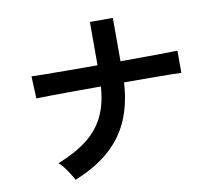

<svg xmlns="http://www.w3.org/2000/svg" viewBox="-86 -877 1172 1021"><g transform="rotate(-10 500.0 -366.5)"><path d="M242 40Q229 17 208 -14.5Q187 -46 167 -62Q265 -101 327 -149.5Q389 -198 421.5 -265Q454 -332 460 -425Q379 -425 305 -424.5Q231 -424 179 -423.5Q127 -423 111 -422L106 -542Q122 -541 175 -540.5Q228 -540 303.5 -539.5Q379 -539 462 -539V-773H586V-539Q660 -539 724.5 -539.5Q789 -540 834 -540.5Q879 -541 894 -542V-422Q882 -423 837 -423.5Q792 -424 726 -424.5Q660 -425 585 -425Q579 -315 542.5 -227.5Q506 -140 432.5 -73.5Q359 -7 242 40Z"/></g></svg>

Font: Zen Kaku Gothic New
Style: Bold
Weight: 700
Designer: Yoshimichi Ohira
Foundry: Positype
Version: Version 1.002